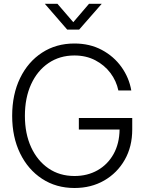

<svg xmlns="http://www.w3.org/2000/svg" viewBox="-20 -963 752 994"><path d="M365.7 10.3Q270.5 10.3 197.8 -37.4Q125 -85 84 -169.2Q43 -253.4 43 -363.3Q43 -474.1 84 -558.6Q125 -643.1 197.8 -690.4Q270.5 -737.8 365.2 -737.8Q444.8 -737.8 507.1 -704.6Q569.3 -671.4 608.9 -616Q648.4 -560.5 659.7 -494.6H592.8Q582.5 -543.9 551.8 -585Q521 -626 473.4 -650.9Q425.8 -675.8 365.2 -675.8Q289.1 -675.8 231.2 -636.5Q173.3 -597.2 141.1 -526.9Q108.9 -456.5 108.9 -363.3Q108.9 -271 141.1 -200.9Q173.3 -130.9 231 -91.3Q288.6 -51.8 365.7 -51.8Q432.6 -51.8 485.1 -81.5Q537.6 -111.3 567.9 -165.5Q598.1 -219.7 599.1 -292.5H388.2V-352.1H664.6V-292.5Q664.6 -203.6 625.7 -135.5Q586.9 -67.4 519.5 -28.6Q452.1 10.3 365.7 10.3ZM277.3 -943.4 359.4 -848.1 440.9 -943.4H506.3V-942.9L389.6 -809.6H328.1L212.4 -942.9V-943.4Z"/></svg>

Font: Inter Display Light
Style: Regular
Weight: 300
Designer: Rasmus Andersson
Foundry: rsms
Version: Version 4.000;git-a52131595